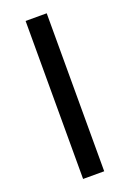

<svg xmlns="http://www.w3.org/2000/svg" viewBox="-139 -762 549 812"><g transform="rotate(-20 135.5 -355.5)"><path d="M88 0H183V-711H88Z"/></g></svg>

Font: Telex Regular
Style: Regular
Weight: 400
Designer: Andres Torresi
Foundry: Andres Torresi
Version: Version 1.001